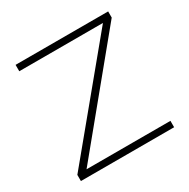

<svg xmlns="http://www.w3.org/2000/svg" viewBox="-125 -635 738 749"><g transform="rotate(-30 244.5 -260.0)"><path d="M32.2 -27.8 415 -491.2H38.1V-520H455.1V-492.2L74.2 -28.8H452.1V0H32.2Z"/></g></svg>

Font: Rawline ExtraLight
Style: Regular
Weight: 275
Designer: Matt McInerney, Pablo Impallari, Rodrigo Fuenzalida
Foundry: Matt McInerney, Pablo Impallari, Rodrigo Fuenzalida
Version: Version 4.020;PS 004.020;hotconv 1.0.88;makeotf.lib2.5.64775